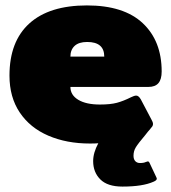

<svg xmlns="http://www.w3.org/2000/svg" viewBox="-20 -515 632 709"><path d="M528 -194H240Q240 -164 269 -146.5Q298 -129 349 -129Q388 -129 412 -135.5Q436 -142 464 -156Q476 -162 483 -162Q492 -162 500 -148L539 -74Q545 -64 545 -57Q545 -49 537 -42L536 -40Q531 -34 526 -28.5Q521 -23 517 -17Q490 15 481.5 29Q473 43 473 60Q473 73 479.5 80Q486 87 497 87Q511 87 519 83Q525 81 526 81Q530 81 533 88L557 139Q559 143 559 145Q559 151 547 156Q507 174 432 174Q377 174 350.5 147.5Q324 121 324 80Q324 49 343 14Q333 15 312 15Q226 15 158.5 -14Q91 -43 53 -99.5Q15 -156 15 -236Q15 -362 88.5 -428.5Q162 -495 301 -495Q437 -495 507 -429.5Q577 -364 577 -251Q577 -222 565 -208Q553 -194 528 -194ZM365 -306Q365 -360 302 -360Q271 -360 255.5 -345.5Q240 -331 240 -306Z"/></svg>

Font: Mitr
Style: Bold
Weight: 700
Designer: Thanarat Vachiruckul
Foundry: Cadson Demak
Version: Version 1.003